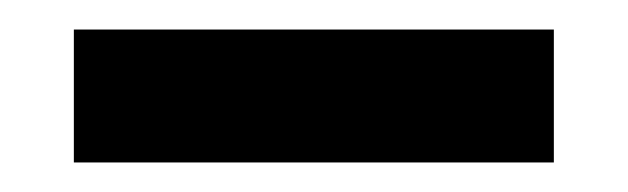

<svg xmlns="http://www.w3.org/2000/svg" viewBox="-20 -355 425 130"><path d="M355 -245H30V-335H355Z"/></svg>

Font: Non Bureau Medium
Style: Regular
Weight: 500
Designer: Jona Saucedo
Foundry: Non Foundry
Version: Version 1.000; ttfautohint (v1.8.4)